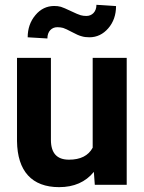

<svg xmlns="http://www.w3.org/2000/svg" viewBox="-20 -769 600 799"><path d="M381.3 -749C381.3 -719.2 362.3 -702.6 339.4 -702.6C331.1 -702.6 323.2 -703.6 315.9 -705.6C308.6 -707.5 294.9 -713.4 275.4 -722.7C255.9 -731.9 241.7 -738.3 233.4 -740.7C224.6 -743.2 215.3 -744.1 205.6 -744.1C174.8 -744.1 148.4 -731.4 127.4 -706.1C106 -680.7 95.2 -649.9 95.2 -613.8L177.2 -608.9C177.2 -638.7 195.3 -655.8 218.3 -655.8C227.1 -655.8 235.4 -654.8 242.7 -652.8C250 -650.4 262.2 -645 279.3 -635.7C296.4 -626.5 309.6 -620.6 319.3 -618.2C328.6 -615.2 339.8 -613.8 352.1 -613.8C382.8 -613.8 409.2 -626.5 430.7 -651.4C452.1 -676.3 462.9 -707 462.9 -743.7ZM374.5 0H507.3V-528.3H365.7V-154.3C347.7 -121.1 314.9 -104.5 267.1 -104.5C216.8 -104.5 191.9 -131.8 191.9 -187V-528.3H50.8V-182.1C52.2 -56.6 112.8 9.8 226.1 9.8C287.6 9.8 335.9 -11.2 370.6 -53.7Z"/></svg>

Font: Roboto
Style: Bold
Weight: 700
Designer: Google
Version: Version 2.137; 2017